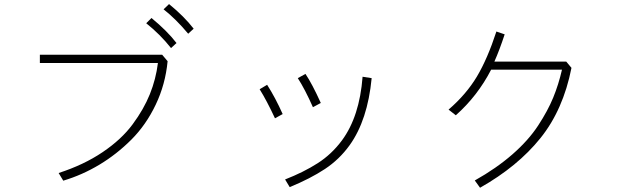

<svg xmlns="http://www.w3.org/2000/svg" viewBox="-20 -882 3040 929"><path d="M172.9 -577.1V-617.2H764.6L791 -585.9Q780.3 -473.6 733.4 -375.5Q686.5 -277.3 615.7 -206.5Q544.9 -135.7 461.4 -85.4Q377.9 -35.2 286.1 -7.8L263.7 -44.9Q384.8 -84 476.1 -145.5Q567.4 -207 621.6 -280.3Q675.8 -353.5 705.1 -426.3Q734.4 -499 744.1 -577.1ZM771.5 -836.9 797.9 -862.3Q871.1 -802.7 917 -743.2L890.6 -718.8Q831.1 -790 771.5 -836.9ZM687.5 -769.5 712.9 -794.9Q789.1 -732.4 834 -673.8L807.6 -649.4Q754.9 -715.8 687.5 -769.5Z M1359.4 -13.7Q1449.2 -48.8 1517.1 -92.3Q1585 -135.7 1634.8 -203.1Q1719.7 -318.4 1734.4 -510.7L1778.3 -503.9Q1758.8 -300.8 1671.9 -179.7Q1622.1 -110.4 1551.8 -64Q1481.4 -17.6 1381.8 23.4ZM1236.3 -450.2 1272.5 -471.7Q1312.5 -409.2 1347.7 -330.1L1310.5 -309.6Q1270.5 -395.5 1236.3 -450.2ZM1420.9 -503.9 1458 -524.4Q1490.2 -476.6 1532.2 -383.8L1494.1 -363.3Q1455.1 -451.2 1420.9 -503.9Z M2150.4 -351.6Q2236.3 -425.8 2287.6 -511.7Q2338.9 -597.7 2381.8 -729.5L2421.9 -715.8Q2396.5 -638.7 2372.1 -584H2719.7L2745.1 -553.7Q2705.1 -350.6 2594.7 -213.4Q2484.4 -76.2 2302.7 26.4L2277.3 -8.8Q2381.8 -67.4 2459.5 -135.3Q2537.1 -203.1 2584 -274.9Q2630.9 -346.7 2656.7 -409.7Q2682.6 -472.7 2699.2 -544.9H2356.4Q2291 -418 2185.5 -324.2Z"/></svg>

Font: Gothic A1 ExtraLight
Style: Regular
Weight: 275
Designer: HanYang I&C Co.,Ltd.
Foundry: HanYang I&C Co.,Ltd.
Version: Version 2.50